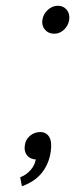

<svg xmlns="http://www.w3.org/2000/svg" viewBox="-20 -545 261 666"><path d="M168 -428Q187 -428 202 -442Q217 -456 220 -476Q223 -497 211.5 -511Q200 -525 181 -525Q161 -525 145.5 -510.5Q130 -496 127 -476Q124 -456 136 -442Q148 -428 168 -428ZM56 101Q101 85 125.5 54Q150 23 156 -19Q161 -54 150.5 -70.5Q140 -87 120 -87Q99 -87 83.5 -73.5Q68 -60 66 -40Q63 -20 73.5 -6.5Q84 7 104 8Q101 28 86 45Q71 62 50 70Z"/></svg>

Font: Secuela ExtLt
Style: Italic
Weight: 200
Italic angle: -8°
Designer: Fernando Haro
Foundry: deFharo
Version: Version 1.704